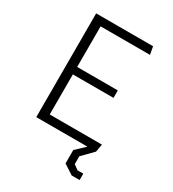

<svg xmlns="http://www.w3.org/2000/svg" viewBox="-218 -850 1057 1170"><g transform="rotate(30 310.0 -265.0)"><path d="M108.5 0V-730H171.5V0ZM529 0H151V-55H539ZM457.5 -337H151V-389.5H457.5ZM151 -675V-730H509L519 -675ZM488 -18.5 529 0 455 75.5V131L488.5 155H529V200H473L404 155V61Z"/></g></svg>

Font: Monaspace Krypton Var ExLight
Style: Regular
Weight: 200
Designer: Riley Cran and the Lettermatic Team
Version: Version 1.200 (Monaspace Krypton Var)